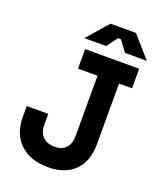

<svg xmlns="http://www.w3.org/2000/svg" viewBox="-161 -991 933 1108"><g transform="rotate(20 305.0 -437.0)"><path d="M32 -210V-276H164V-210Q164 -163 190 -136.5Q216 -110 263 -110Q307 -110 331.5 -136Q356 -162 356 -210V-580H236V-700H568V-580H488V-210Q488 -101 429 -43.5Q370 14 267 14Q159 14 95.5 -45Q32 -104 32 -210ZM210 -758 324 -888H480L594 -758H460L411 -824H393L344 -758Z"/></g></svg>

Font: Space 7353
Style: Regular
Weight: 400
Designer: Christine Claussen + Ruben Lyon  (Space 7353)
Version: Version 1.000;FEAKit 1.0